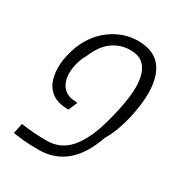

<svg xmlns="http://www.w3.org/2000/svg" viewBox="-156 -748 810 865"><g transform="rotate(30 248.5 -315.5)"><path d="M169.4 9.8Q148.4 9.8 127.4 9Q106.4 8.3 87.2 6.3Q67.9 4.4 52.2 2L35.6 -0.5L46.9 -53.7Q81.1 -48.3 116.5 -46.1Q151.9 -43.9 179.7 -43.9Q215.8 -43.9 245.4 -57.1Q274.9 -70.3 298.8 -97.2Q324.2 -126.5 344.5 -170.7Q364.7 -214.8 379.9 -275.4Q387.7 -305.2 394.3 -336.4Q400.9 -367.7 404.8 -397.5Q408.7 -427.2 408.7 -452.6Q408.7 -490.7 398.9 -521Q389.2 -551.3 366.7 -568.8Q344.2 -586.4 304.7 -586.4Q270 -586.4 241 -573.2Q211.9 -560.1 190.4 -537.6Q176.3 -522.5 164.6 -502.7Q152.8 -482.9 145 -462.4Q131.3 -439.5 124 -411.9Q116.7 -384.3 116.7 -358.4Q116.7 -332 126 -310.3Q135.3 -288.6 155 -275.4Q174.8 -262.2 207 -261.7L215.8 -260.7L195.8 -214.4H189.9Q143.1 -215.3 114.5 -233.9Q85.9 -252.4 73.2 -284.2Q60.5 -315.9 60.5 -354.5Q60.5 -369.6 62 -385.3Q63.5 -400.9 67.9 -419.9Q80.1 -476.1 107.7 -520.3Q135.3 -564.5 173.3 -591.8Q238.3 -639.6 314 -639.6Q357.9 -639.6 388.2 -626Q418.5 -612.3 436.5 -587.2Q454.6 -562 462.9 -528.8Q471.2 -495.6 471.2 -456.5Q471.2 -431.6 467.3 -397.9Q463.4 -364.3 454.8 -326.9Q446.3 -289.6 433.3 -253.4Q420.4 -217.3 401.9 -187Q366.2 -85 308.1 -37.6Q250 9.8 169.4 9.8Z"/></g></svg>

Font: Open Sans SemiCondensed Light
Style: Italic
Weight: 300
Width: 4
Italic angle: -12°
Designer: Monotype Design Team
Foundry: Monotype Imaging Inc.
Version: Version 3.000